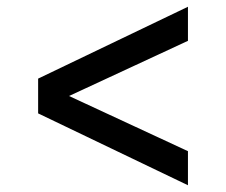

<svg xmlns="http://www.w3.org/2000/svg" viewBox="-20 -562 670 569"><path d="M134 -254V-301L537 -114V-13L93 -226V-329L537 -542V-441Z"/></svg>

Font: TikTok Sans 24pt Medium
Style: Regular
Weight: 500
Version: Version 4.000